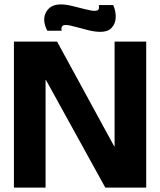

<svg xmlns="http://www.w3.org/2000/svg" viewBox="-20 -848 724 868"><path d="M43 0V-660H238L496 -187H498V-660H641V0H456L188 -486H186V0ZM434 -704Q410 -704 379 -711.5Q348 -719 320 -727Q292 -735 278 -735Q263 -735 259.5 -727Q256 -719 259 -709H194Q169 -757 188 -792.5Q207 -828 255 -828Q278 -828 308.5 -820.5Q339 -813 366.5 -806Q394 -799 408 -799Q423 -799 426 -806.5Q429 -814 427 -825H492Q505 -794 503 -766.5Q501 -739 484 -721.5Q467 -704 434 -704Z"/></svg>

Font: Bricolage Grotesque 48pt Bricolage Grotesque 48pt Regular
Style: Bold
Weight: 700
Designer: Mathieu Triay
Foundry: Atelier Triay
Version: Version 1.000; ttfautohint (v1.8.4.7-5d5b);gftools[0.9.32]